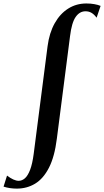

<svg xmlns="http://www.w3.org/2000/svg" viewBox="-148 -835 599 1106"><path d="M-51.5 251.5Q-71.5 251.5 -91.2 248.5Q-111 245.5 -127.5 240L-107.5 176.5Q-88.5 191 -71.5 198.8Q-54.5 206.5 -40.5 206.5Q-21 206.5 -4.2 191.8Q12.5 177 25.5 143Q38.5 109 46 52L126 -568.5Q136 -645.5 167 -700.8Q198 -756 244.8 -785.5Q291.5 -815 349.5 -815Q374 -815 395.2 -811.2Q416.5 -807.5 431.5 -801L408.5 -733Q394.5 -752 379.2 -761Q364 -770 344.5 -770Q310.5 -770 287.8 -737.2Q265 -704.5 255.5 -627L179.5 -36.5Q166.5 68 134 131.2Q101.5 194.5 54.2 223Q7 251.5 -51.5 251.5Z"/></svg>

Font: Merriweather 96pt SemiBold
Style: Italic
Weight: 600
Italic angle: -7.8°
Version: Version 2.101